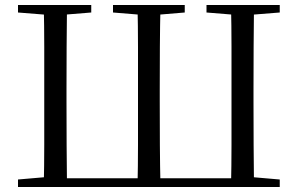

<svg xmlns="http://www.w3.org/2000/svg" viewBox="-20 -748 1191 768"><path d="M155 0Q157 -84 157 -169Q157 -254 157 -343V-389Q157 -475 157 -560Q157 -645 155 -728H248Q247 -645 246.5 -560.5Q246 -476 246 -388V-343Q246 -253 246.5 -168.5Q247 -84 248 0ZM530 0Q532 -84 532 -169Q532 -254 532 -343V-388Q532 -475 532 -560Q532 -645 530 -728H622Q620 -645 619.5 -560Q619 -475 619 -389V-343Q619 -253 619.5 -168.5Q620 -84 622 0ZM904 0Q906 -84 906 -168.5Q906 -253 906 -343V-388Q906 -476 906 -560.5Q906 -645 904 -728H996Q995 -645 994.5 -560Q994 -475 994 -389V-343Q994 -254 994.5 -169Q995 -84 996 0ZM52 -698V-728H345V-698L210 -687H190ZM432 -698V-728H719V-698L587 -687H567ZM806 -698V-728H1099V-698L961 -687H941ZM52 0V-30L191 -42H202V0ZM951 0V-42H960L1099 -30V0ZM202 0V-35H951V0Z"/></svg>

Font: Noto Serif KR
Style: Regular
Weight: 400
Designer: Ryoko NISHIZUKA  (kana & ideographs); Frank Grießhammer (Latin, Greek & Cyrillic); Wenlong ZHANG  (bopomofo); Sandoll Co
Foundry: Adobe
Version: Version 2.003-H1;hotconv 1.1.1;makeotfexe 2.6.0